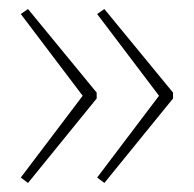

<svg xmlns="http://www.w3.org/2000/svg" viewBox="-20 -492 429 425"><path d="M363 -274V-287L211 -472L195 -461L332 -280L195 -99L211 -87ZM194 -274V-287L42 -472L26 -461L163 -280L26 -99L42 -87Z"/></svg>

Font: Noto Sans Gujarati UI Thin
Style: Regular
Weight: 100
Designer: Jelle Bosma - Monotype Design Team, Universal Thirst
Foundry: Monotype Imaging Inc.
Version: Version 2.106